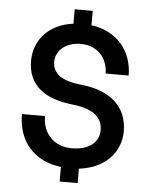

<svg xmlns="http://www.w3.org/2000/svg" viewBox="-58 -828 748 955"><g transform="rotate(5 316.0 -350.0)"><path d="M366 -780H276V-708C144 -691 82 -600 82 -507C82 -382 168 -322 306 -307C419 -295 457 -250 457 -191C457 -137 413 -90 322 -90C233 -90 175 -150 175 -238H60C60 -102 140 -9 276 7V80H366V8C506 -9 572 -101 572 -196C572 -319 488 -394 340 -409C244 -419 197 -451 197 -512C197 -563 242 -611 322 -611C409 -611 457 -547 457 -475H572C572 -593 498 -691 366 -708Z"/></g></svg>

Font: Goli Medium
Style: Regular
Weight: 500
Designer: jaikishan Patel
Foundry: MagicType
Version: Version 1.000;Glyphs 3.2 (3242)